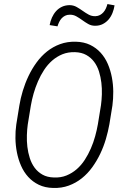

<svg xmlns="http://www.w3.org/2000/svg" viewBox="-20 -929 627 959"><path d="M552.2 -902.3Q549.3 -883.3 542 -864.7Q534.7 -846.2 522.7 -832Q510.7 -817.9 493.9 -809.1Q477.1 -800.3 455.1 -800.3Q436 -800.3 420.7 -809.1Q405.3 -817.9 390.9 -828.4Q376.5 -838.9 361.3 -847.4Q346.2 -856 328.1 -855.5Q314.9 -855.5 304.9 -850.3Q294.9 -845.2 287.6 -837.2Q280.3 -829.1 275.4 -818.8Q270.5 -808.6 267.1 -797.4L228 -803.7Q231.4 -823.2 239.5 -841.3Q247.6 -859.4 260 -873.3Q272.5 -887.2 289.8 -895.3Q307.1 -903.3 328.6 -903.3Q347.7 -902.8 363 -894Q378.4 -885.3 393.1 -874.8Q407.7 -864.3 422.9 -856Q438 -847.7 456.5 -848.1Q469.7 -848.6 479.5 -854Q489.3 -859.4 496.6 -867.7Q503.9 -876 508.8 -886.7Q513.7 -897.5 516.6 -908.7ZM526.4 -308.6Q520 -272.5 508.8 -234.4Q497.6 -196.3 480.5 -160.6Q463.4 -125 440.7 -93.5Q418 -62 388.7 -38.6Q359.4 -15.1 323.5 -2Q287.6 11.2 245.1 9.8Q204.6 8.8 173.8 -6.1Q143.1 -21 121.1 -45.2Q99.1 -69.3 85.2 -101.1Q71.3 -132.8 64.5 -167.7Q57.6 -202.6 57.1 -238.8Q56.6 -274.9 61.5 -308.1L76.7 -401.9Q82.5 -438 94 -475.8Q105.5 -513.7 122.6 -549.6Q139.6 -585.4 162.6 -616.9Q185.5 -648.4 214.8 -671.9Q244.1 -695.3 280 -708.5Q315.9 -721.7 358.4 -720.7Q399.4 -719.7 430.2 -704.8Q460.9 -689.9 482.9 -665.5Q504.9 -641.1 518.6 -609.4Q532.2 -577.6 538.8 -542.5Q545.4 -507.3 545.7 -471.2Q545.9 -435.1 541.5 -401.9ZM484.4 -403.8Q487.8 -428.7 488.8 -457.8Q489.7 -486.8 486.3 -515.9Q482.9 -544.9 474.4 -572Q465.8 -599.1 450.2 -620.1Q434.6 -641.1 411.1 -654.3Q387.7 -667.5 354.5 -668.5Q319.8 -669.4 291.7 -658Q263.7 -646.5 240.7 -626.5Q217.8 -606.4 200.2 -579.6Q182.6 -552.7 169.7 -522.7Q156.7 -492.7 147.9 -461.9Q139.2 -431.2 134.3 -402.8L118.7 -307.6Q115.2 -282.7 114.3 -253.7Q113.3 -224.6 116.7 -195.6Q120.1 -166.5 128.9 -139.2Q137.7 -111.8 153.3 -90.8Q168.9 -69.8 192.4 -56.6Q215.8 -43.5 249 -42.5Q283.7 -41 312 -52.5Q340.3 -64 363.3 -84Q386.2 -104 403.6 -130.9Q420.9 -157.7 433.8 -187.5Q446.8 -217.3 455.3 -248.5Q463.9 -279.8 468.8 -308.1Z"/></svg>

Font: TypoPRO Roboto Mono
Style: Italic
Weight: 300
Designer: Google
Version: Version 2.000986; 2015; ttfautohint (v1.3)